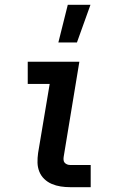

<svg xmlns="http://www.w3.org/2000/svg" viewBox="-20 -776 490 796"><path d="M271 0Q251 0 231.5 -3Q212 -6 194.5 -13.5Q177 -21 163.5 -34Q150 -47 143 -64.5Q136 -82 135.5 -101.5Q135 -121 138 -142L186 -428H95V-520H309L244 -126Q243 -120 243.5 -113Q244 -106 248 -101.5Q252 -97 258 -94.5Q264 -92 271 -92H356V0ZM222 -600 261 -756H355L299 -600Z"/></svg>

Font: Iosevka Etoile Semibold
Style: Italic
Weight: 600
Italic angle: -9°
Designer: Belleve Invis
Foundry: Belleve Invis
Version: Version 22.1.2; ttfautohint (v1.8.4)